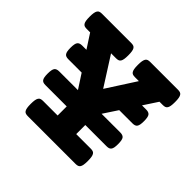

<svg xmlns="http://www.w3.org/2000/svg" viewBox="-145 -735 891 891"><g transform="rotate(45 300.0 -290.0)"><path d="M238.8 -159.7H99.1Q90.8 -159.7 85 -161.6Q79.1 -163.6 75.4 -168.5Q71.8 -173.3 70.1 -182.1Q68.4 -190.9 68.4 -204.6Q68.4 -231.9 75.4 -241Q82.5 -250 99.1 -250H222.2L176.8 -319.8H89.4Q81.1 -319.8 75.2 -321.8Q69.3 -323.7 65.7 -328.6Q62 -333.5 60.3 -342.3Q58.6 -351.1 58.6 -364.7Q58.6 -392.1 65.7 -401.1Q72.8 -410.2 89.4 -410.2H117.7L72.8 -479.5H50.3Q42 -479.5 36.1 -481.4Q30.3 -483.4 26.6 -488.8Q22.9 -494.1 21.2 -503.9Q19.5 -513.7 19.5 -529.3Q19.5 -544.9 21.2 -554.7Q22.9 -564.5 26.6 -570.1Q30.3 -575.7 36.1 -577.6Q42 -579.6 50.3 -579.6H242.7Q251 -579.6 256.8 -577.6Q262.7 -575.7 266.4 -570.1Q270 -564.5 271.7 -554.7Q273.4 -544.9 273.4 -529.3Q273.4 -513.7 271.7 -503.9Q270 -494.1 266.4 -488.8Q262.7 -483.4 256.8 -481.4Q251 -479.5 242.7 -479.5H210L300.8 -336.9L392.6 -479.5H366.7Q358.4 -479.5 352.5 -481.4Q346.7 -483.4 343 -488.8Q339.4 -494.1 337.6 -503.9Q335.9 -513.7 335.9 -529.3Q335.9 -544.9 337.6 -554.7Q339.4 -564.5 343 -570.1Q346.7 -575.7 352.5 -577.6Q358.4 -579.6 366.7 -579.6H549.3Q557.6 -579.6 563.5 -577.6Q569.3 -575.7 573 -570.1Q576.7 -564.5 578.4 -554.7Q580.1 -544.9 580.1 -529.3Q580.1 -513.7 578.4 -503.9Q576.7 -494.1 573 -488.8Q569.3 -483.4 563.5 -481.4Q557.6 -479.5 549.3 -479.5H527.8L482.4 -410.2H510.3Q526.9 -410.2 533.9 -401.1Q541 -392.1 541 -364.7Q541 -351.1 539.3 -342.3Q537.6 -333.5 533.9 -328.6Q530.3 -323.7 524.4 -321.8Q518.6 -319.8 510.3 -319.8H423.3L377.4 -250H500.5Q517.1 -250 524.2 -241Q531.2 -231.9 531.2 -204.6Q531.2 -190.9 529.5 -182.1Q527.8 -173.3 524.2 -168.5Q520.5 -163.6 514.6 -161.6Q508.8 -159.7 500.5 -159.7H360.8V-100.1H456.5Q464.8 -100.1 470.7 -98.1Q476.6 -96.2 480.2 -90.6Q483.9 -85 485.6 -75.2Q487.3 -65.4 487.3 -49.8Q487.3 -34.2 485.6 -24.4Q483.9 -14.6 480.2 -9.3Q476.6 -3.9 470.7 -2Q464.8 0 456.5 0H143.1Q134.8 0 128.9 -2Q123 -3.9 119.4 -9.3Q115.7 -14.6 114 -24.4Q112.3 -34.2 112.3 -49.8Q112.3 -65.4 114 -75.2Q115.7 -85 119.4 -90.6Q123 -96.2 128.9 -98.1Q134.8 -100.1 143.1 -100.1H238.8Z"/></g></svg>

Font: Courier Prime
Style: Bold
Weight: 700
Monospace: yes
Designer: Alan Dague-Greene
Foundry: Quote-Unquote Apps
Version: Version 1.202